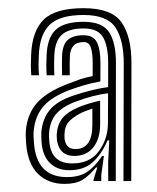

<svg xmlns="http://www.w3.org/2000/svg" viewBox="-20 -827 388 474"><path d="M284.8 -380 285.5 -670.2Q285.5 -728.2 265 -759.1Q244.5 -790 186.5 -790Q128 -790 102.9 -766.1Q77.8 -742.2 75.8 -690.2Q75.5 -678.2 75.2 -667.5Q75 -656.8 76.2 -641.2H57.2Q56.2 -656.2 56.2 -666.6Q56.2 -677 56.8 -690.5Q59 -750.2 87.8 -778.5Q116.5 -806.8 186.5 -806.8Q256 -806.8 280.4 -771.4Q304.8 -736 304.5 -670.2L304 -380ZM247.2 -380 247 -426.2 249.8 -480.5H245.5Q230 -444.8 207.8 -425.6Q185.5 -406.5 151 -406.8Q121.5 -406.8 103.4 -424.4Q85.2 -442 82.5 -476.2Q82.2 -479.2 82 -487.6Q81.8 -496 82 -500.2Q84.8 -533.5 102.6 -555.4Q120.5 -577.2 159.5 -590.5Q209.5 -607.2 247 -612V-670.5Q247.2 -713 234.5 -734.9Q221.8 -756.8 186.5 -756.8Q150 -756.8 132.6 -741.1Q115.2 -725.5 114 -688.2Q113.8 -680.2 113.6 -667.4Q113.5 -654.5 114.2 -641.2H95.2Q94.2 -655.5 94.4 -667.6Q94.5 -679.8 95 -689.2Q96.5 -734.2 117.9 -753.8Q139.2 -773.2 186.5 -773.2Q233 -773.2 249.8 -746.9Q266.5 -720.5 266.2 -670.2L265.8 -380ZM139 -373Q99.5 -373 74 -397.6Q48.5 -422.2 44.5 -472.5Q44 -480 43.6 -488.2Q43.2 -496.5 43.8 -503.8Q47.2 -545.8 71.4 -573Q95.5 -600.2 147.5 -620Q168.2 -628 178.4 -631.5Q188.5 -635 208.8 -639.2V-670.5Q208.8 -695.2 204.4 -709.2Q200 -723.2 186.5 -723.2Q153.5 -723.2 152.5 -686.8Q152.2 -680.2 152 -669.8Q151.8 -659.2 152.2 -641.2H133.2Q132.8 -656.5 132.9 -668.2Q133 -680 133.2 -687.5Q134 -716 146.8 -728Q159.5 -740 186.5 -740Q210.2 -740 219.1 -722.9Q228 -705.8 228 -670.5L227.8 -626Q204 -621.5 187.2 -616.5Q170.5 -611.5 153 -605.2Q107.8 -588.5 86.9 -564Q66 -539.5 63 -502Q62.5 -497 62.9 -488.4Q63.2 -479.8 63.8 -474.2Q70.2 -389.8 145.2 -389.8Q176.2 -389.8 195.5 -402.9Q214.8 -416 232 -441.8H236.5L230 -394.8V-380H211L210.8 -382.8L220.2 -413.5H217Q200 -393.2 183.8 -383.1Q167.5 -373 139 -373ZM158.5 -423.5Q201.8 -423.5 223.9 -453.5Q246 -483.5 246.5 -521.8L246.8 -596.8Q210.2 -592.5 165.2 -575.5Q133.2 -563.2 117.9 -544.8Q102.5 -526.2 101 -496.2Q100.8 -493.5 101.1 -486.9Q101.5 -480.2 101.8 -477.8Q105.8 -423.5 158.5 -423.5ZM163.2 -442Q127.5 -442 120.8 -479.5Q120.5 -482 120.2 -487.2Q120 -492.5 120 -495.2Q121.8 -519.8 133.9 -535Q146 -550.2 171.5 -561.2Q197.5 -572.2 227.2 -578.5V-520Q227.2 -484.5 210.4 -463.2Q193.5 -442 163.2 -442ZM166.2 -459Q208 -459 208 -518.5V-558.8Q196.5 -555 189.2 -552.1Q182 -549.2 177.2 -546.5Q157.8 -536 148.6 -525Q139.5 -514 139.2 -494.8Q139.2 -492.2 139.2 -488.2Q139.2 -484.2 140 -481.2Q144 -459 166.2 -459Z"/></svg>

Font: Big Shoulders Inline Display ExtraBold
Style: Regular
Weight: 800
Designer: Patric King
Foundry: XO Type Co
Version: Version 1.000